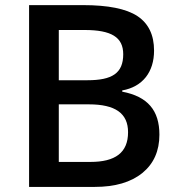

<svg xmlns="http://www.w3.org/2000/svg" viewBox="-20 -734 700 754"><path d="M94.2 0H352.1C431.6 0 494.1 -18.1 539.1 -54.7C583.5 -90.8 606 -141.1 606 -205.1C606 -300.3 560.1 -355 460 -374V-378.9C540.5 -393.1 585 -451.7 585 -535.2C585 -597.2 563 -642.1 519.5 -670.9C475.6 -699.7 404.3 -713.9 306.2 -713.9H94.2ZM210.9 -616.2H312C417.5 -616.2 463.9 -587.9 463.9 -521C463.9 -446.8 420.9 -418.9 323.2 -418.9H210.9ZM329.1 -324.2C432.6 -324.2 482.9 -289.1 482.9 -214.8C482.9 -134.3 432.6 -98.1 335 -98.1H210.9V-324.2Z"/></svg>

Font: Samim Medium
Style: Regular
Weight: 500
Foundry: DejaVu fonts team - Redesigned by Saber Rastikerdar
Version: Version 4.0.5